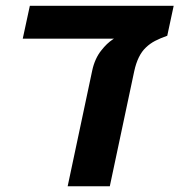

<svg xmlns="http://www.w3.org/2000/svg" viewBox="-20 -652 628 672"><path d="M216.8 0 302.7 -404.8Q307.1 -425.8 315.4 -444.1Q323.7 -462.4 335 -476.1Q353.5 -500 375.5 -514.6L378.9 -516.6H59.6L84.5 -631.8H587.9L565.4 -526.9Q540.5 -518.1 522.7 -508.8Q504.9 -499.5 490.7 -485.8Q461.9 -459 449.7 -402.3L364.3 0Z"/></svg>

Font: Open Sans
Style: Bold Italic
Weight: 700
Italic angle: -12°
Designer: Monotype Design Team
Foundry: Monotype Imaging Inc.
Version: Version 3.003; ttfautohint (v1.8.4)